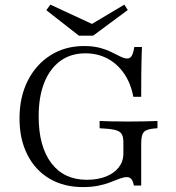

<svg xmlns="http://www.w3.org/2000/svg" viewBox="-20 -776 740 808"><path d="M329 11.3Q248.4 11.3 188.3 -24.2Q128.2 -59.7 95.2 -125Q62.1 -190.3 62.1 -277.4Q62.1 -367.7 96.8 -436.3Q131.5 -504.8 192.7 -543.5Q254 -582.3 333.9 -582.3Q371.8 -582.3 400.4 -574.6Q429 -566.9 450.4 -556Q471.8 -545.2 487.9 -537.5Q504 -529.8 515.3 -529.8Q528.2 -529.8 534.7 -541.5Q541.1 -553.2 545.2 -578.2H577.4Q576.6 -557.3 575.8 -531.5Q575 -505.6 574.6 -466.9Q574.2 -428.2 574.2 -368.5H541.1Q530.6 -425 502.4 -466.1Q474.2 -507.3 432.7 -529.4Q391.1 -551.6 339.5 -551.6Q278.2 -551.6 234.3 -519.8Q190.3 -487.9 166.5 -428.6Q142.7 -369.4 142.7 -286.3Q142.7 -159.7 196 -89.5Q249.2 -19.4 345.2 -19.4Q391.1 -19.4 425.8 -33.1Q460.5 -46.8 479.8 -71.8Q499.2 -96.8 499.2 -129V-179Q499.2 -201.6 491.1 -213.3Q483.1 -225 461.3 -229.8Q439.5 -234.7 399.2 -236.3V-266.9Q414.5 -266.1 446.8 -265.3Q479 -264.5 522.6 -264.5Q560.5 -264.5 589.9 -265.3Q619.4 -266.1 642.7 -266.9V-236.3Q613.7 -234.7 598.8 -229Q583.9 -223.4 579 -209.3Q574.2 -195.2 574.2 -166.9V4.8H543.5Q539.5 -14.5 532.7 -22.6Q525.8 -30.6 513.7 -30.6Q501.6 -30.6 484.7 -24.6Q467.7 -18.5 446 -9.7Q424.2 -0.8 395.2 5.2Q366.1 11.3 329 11.3ZM503.2 -756.5 517.7 -733.9 371.8 -625.8H312.1L175 -733.1L191.9 -756.5L390.3 -664.5L351.6 -666.1Z"/></svg>

Font: Playfair 12pt Light
Style: Regular
Weight: 300
Designer: Claus Eggers Sørensen
Foundry: Claus Eggers Sørensen
Version: Version 2.000;gftools[0.9.28]